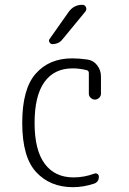

<svg xmlns="http://www.w3.org/2000/svg" viewBox="-20 -775 540 805"><path d="M286.1 9.8Q190.4 9.8 131.8 -53.2Q73.2 -116.2 73.2 -259.8Q73.2 -402.3 129.9 -466.3Q186.5 -530.3 282.2 -530.3Q312.5 -530.3 346.7 -525.4Q372.1 -521.5 387.7 -501Q403.3 -480.5 403.3 -454.1V-381.8Q403.3 -372.1 395.5 -364.7Q387.7 -357.4 377.9 -357.4Q368.2 -357.4 360.4 -364.7Q352.5 -372.1 352.5 -381.8V-468.8Q352.5 -477.5 344.7 -480.5Q314.5 -488.3 284.2 -488.3Q207 -488.3 166 -430.7Q125 -373 125 -259.8Q125 -145.5 167.5 -88.4Q210 -31.2 288.1 -31.2Q333 -31.2 375 -46.9Q381.8 -49.8 388.2 -45.9Q394.5 -42 394.5 -34.2Q394.5 -11.7 374 -4.9Q329.1 9.8 286.1 9.8ZM267.6 -724.6Q289.1 -754.9 325.2 -754.9Q335.9 -754.9 340.3 -745.1Q344.7 -735.4 337.9 -726.6L242.2 -610.4Q227.5 -590.8 200.2 -589.8Q192.4 -589.8 187.5 -597.7Q182.6 -605.5 188.5 -612.3Z"/></svg>

Font: Rounded Mgen+ 1mn light
Style: Regular
Weight: 200
Designer: [Source Han Sans]
Ryoko NISHIZUKA  (kana & ideographs); Paul D. Hunt (Latin, Greek & Cyrillic); Wenlong ZHANG  (bopomofo
Version: Version 1.059.20150602